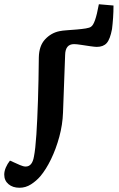

<svg xmlns="http://www.w3.org/2000/svg" viewBox="-83 -656 562 905"><path d="M266 -448Q225 -448 224 -397L214 -125Q212 -68 196.5 -11Q181 46 157.5 94.5Q134 143 107 175Q88 197 63 213Q38 229 9 229Q-23 229 -43 212Q-63 195 -63 167Q-63 151 -55.5 133.5Q-48 116 -36 101L11 122Q27 129 38 129Q69 129 77 82Q84 47 88.5 -22Q93 -91 96 -184Q99 -277 100 -385Q101 -440 129.5 -470.5Q158 -501 197 -509Q211 -512 233.5 -513.5Q256 -515 279.5 -517Q303 -519 321.5 -522Q340 -525 346 -530Q356 -536 365 -561.5Q374 -587 383 -636L452 -630Q452 -600 450 -571.5Q448 -543 445 -519Q436 -471 420 -453Q404 -435 373 -435Q365 -435 343.5 -438Q322 -441 300 -444.5Q278 -448 266 -448Z"/></svg>

Font: Literata 12pt SemiBold
Style: Italic
Weight: 600
Italic angle: -2°
Designer: Latin by Veronika Burian and Jose Scaglione. Greek by Irene Vlachou. Cyrillic by Vera Evstafieva
Foundry: TypeTogether
Version: Version 3.002